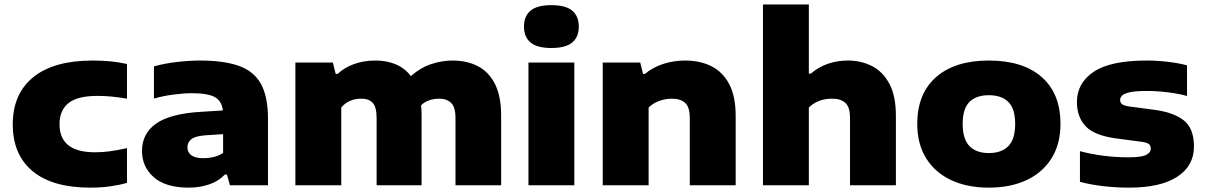

<svg xmlns="http://www.w3.org/2000/svg" viewBox="-20 -828 5386 858"><path d="M383.5 10.5Q214.5 10.5 125.8 -63Q37 -136.5 37 -272.5Q37 -408.5 128.5 -483Q220 -557.5 395 -557.5Q480.5 -557.5 547.5 -542V-387Q512 -393 481.2 -396.2Q450.5 -399.5 416 -399.5Q326 -399.5 286 -367.2Q246 -335 246 -273Q246 -147.5 404.5 -147.5Q438 -147.5 469.8 -151.8Q501.5 -156 547.5 -166V-11Q516 -1.5 474 4.5Q432 10.5 383.5 10.5Z M824 10.5Q719.5 10.5 667 -36.2Q614.5 -83 614.5 -153Q614.5 -231.5 678 -276Q741.5 -320.5 880.5 -328.5L976 -334.5Q971 -377 939.8 -394.2Q908.5 -411.5 837.5 -411.5Q802 -411.5 755.5 -405.5Q709 -399.5 668 -387.5V-531.5Q717 -545 772.5 -551.2Q828 -557.5 873.5 -557.5Q980.5 -557.5 1047.8 -533.5Q1115 -509.5 1146.2 -452.8Q1177.5 -396 1177.5 -298V0H1007.5L994 -48H985Q955.5 -17.5 913.5 -3.5Q871.5 10.5 824 10.5ZM817.5 -169.5Q817.5 -147.5 835 -134.2Q852.5 -121 889.5 -121Q911 -121 934 -126.2Q957 -131.5 977 -144.5V-228.5L900 -223.5Q854 -220.5 835.8 -206.5Q817.5 -192.5 817.5 -169.5Z M1300 0V-548.5H1467.5L1480 -498H1489Q1519.5 -526.5 1562.8 -542Q1606 -557.5 1658 -557.5Q1707.5 -557.5 1748 -540.8Q1788.5 -524 1816 -488Q1859.5 -526 1907.5 -541.8Q1955.5 -557.5 2002.5 -557.5Q2066.5 -557.5 2115.5 -532.2Q2164.5 -507 2192 -452.5Q2219.5 -398 2219.5 -311V0H2015.5V-299.5Q2015.5 -349.5 1995.8 -368.2Q1976 -387 1944 -387Q1892 -387 1861.5 -357.5Q1864 -336.5 1864 -313.5V0H1663V-299.5Q1663 -349.5 1645.8 -368.2Q1628.5 -387 1595.5 -387Q1537.5 -387 1505 -347.5V0Z M2341.5 0V-548.5H2546.5V0ZM2444 -613.5Q2380.5 -613.5 2351 -638Q2321.5 -662.5 2321.5 -709.5Q2321.5 -756 2351 -780.5Q2380.5 -805 2444 -805Q2507.5 -805 2537 -780.5Q2566.5 -756 2566.5 -709.5Q2566.5 -662.5 2537 -638Q2507.5 -613.5 2444 -613.5Z M2673.5 0V-548.5H2841L2853.5 -498H2862.5Q2896 -526.5 2942.8 -542Q2989.5 -557.5 3042.5 -557.5Q3108 -557.5 3158.8 -532.2Q3209.5 -507 3238.5 -452.5Q3267.5 -398 3267.5 -310.5V0H3062.5V-299Q3062.5 -349 3042 -368Q3021.5 -387 2982.5 -387Q2953.5 -387 2925.5 -376.8Q2897.5 -366.5 2878.5 -347.5V0Z M3389.5 0V-808H3594.5V-499H3603.5Q3636.5 -528 3679 -542.8Q3721.5 -557.5 3768 -557.5Q3829 -557.5 3877.8 -532.2Q3926.5 -507 3955 -452.5Q3983.5 -398 3983.5 -311V0H3778.5V-299.5Q3778.5 -349.5 3757.8 -368.2Q3737 -387 3698.5 -387Q3634.5 -387 3594.5 -347.5V0Z M4399 10.5Q4302.5 10.5 4230.8 -23Q4159 -56.5 4119 -120.2Q4079 -184 4079 -274.5Q4079 -409.5 4163.2 -483.5Q4247.5 -557.5 4399 -557.5Q4551 -557.5 4635 -483.8Q4719 -410 4719 -274.5Q4719 -184.5 4679.2 -120.8Q4639.5 -57 4567.5 -23.2Q4495.5 10.5 4399 10.5ZM4399 -144Q4455.5 -144 4486 -175Q4516.5 -206 4516.5 -274Q4516.5 -342.5 4486 -372.5Q4455.5 -402.5 4399 -402.5Q4342.5 -402.5 4312.2 -372.5Q4282 -342.5 4282 -274.5Q4282 -206.5 4312.2 -175.2Q4342.5 -144 4399 -144Z M5025.5 10.5Q4966.5 10.5 4909.2 3.8Q4852 -3 4806 -15.5V-152.5Q4853.5 -139.5 4910 -132.2Q4966.5 -125 5022.5 -125Q5079.5 -125 5101 -135.2Q5122.5 -145.5 5122.5 -164Q5122.5 -177 5114.2 -184Q5106 -191 5080.5 -194.5L4967.5 -209.5Q4870.5 -222.5 4831.5 -263.8Q4792.5 -305 4792.5 -372.5Q4792.5 -456.5 4867.2 -507Q4942 -557.5 5104.5 -557.5Q5152 -557.5 5201 -551.5Q5250 -545.5 5284.5 -536V-399Q5249.5 -409 5201 -415.2Q5152.5 -421.5 5106 -421.5Q5055 -421.5 5029 -415.8Q5003 -410 4994.2 -400.8Q4985.5 -391.5 4985.5 -381Q4985.5 -370 4993.8 -362.8Q5002 -355.5 5027.5 -352L5140.5 -337Q5224 -326 5269.8 -290.2Q5315.5 -254.5 5315.5 -173Q5315.5 -87 5241 -38.2Q5166.5 10.5 5025.5 10.5Z"/></svg>

Font: Encode Sans Expanded Expanded ExtraBold
Style: Regular
Weight: 800
Width: 7
Designer: Multiple Designers
Foundry: Impallari Type
Version: Version 3.000; ttfautohint (v1.8.3) -l 8 -r 50 -G 200 -x 14 